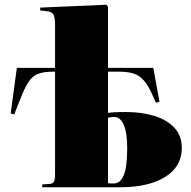

<svg xmlns="http://www.w3.org/2000/svg" viewBox="-20 -789 806 809"><path d="M158 0V-12L189 -14Q202 -15 207 -23Q212 -31 212 -57V-487H204Q163 -487 139.5 -477.5Q116 -468 100 -443.5Q84 -419 66 -373L40 -307L25 -311L51 -503H212V-685Q212 -714 205.5 -727Q199 -740 176 -742L149 -745L150 -757L428 -769L435 -761V-503H626L652 -360L637 -356L620 -394Q600 -440 572 -463.5Q544 -487 482 -487H435V-313Q444 -315 461.5 -316Q479 -317 511 -317Q578 -317 631 -300.5Q684 -284 715 -250.5Q746 -217 746 -166Q746 -87 676 -43.5Q606 0 486 0ZM460 -16Q487 -16 501.5 -51Q516 -86 516 -162Q516 -232 501 -264Q486 -296 463 -296Q453 -296 448 -295.5Q443 -295 435 -293V-17Q442 -16 447.5 -16Q453 -16 460 -16Z"/></svg>

Font: Literata 72pt Black
Style: Regular
Weight: 900
Designer: Latin by Veronika Burian and Jose Scaglione. Greek by Irene Vlachou. Cyrillic by Vera Evstafieva.
Foundry: TypeTogether
Version: Version 3.002